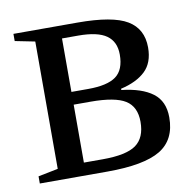

<svg xmlns="http://www.w3.org/2000/svg" viewBox="-59 -520 591 580"><g transform="rotate(-10 236.0 -229.5)"><path d="M18.1 0V-22L79.1 -34.2V-424.8L18.1 -437V-459H214.4Q322.3 -459 366.9 -432.1Q411.6 -405.3 411.6 -348.1Q411.6 -301.3 385 -275.9Q358.4 -250.5 309.6 -239.3V-235.4Q371.6 -228.5 404.8 -203.6Q438 -178.7 438 -128.9Q438 -60.1 387.9 -30Q337.9 0 225.6 0ZM218.3 -39.1Q290.5 -39.1 320.3 -60.5Q350.1 -82 350.1 -130.9Q350.1 -177.2 318.6 -197Q287.1 -216.8 211.9 -216.8H160.2V-39.1ZM160.2 -255.9H211.9Q270.5 -255.9 297.1 -275.4Q323.7 -294.9 323.7 -341.8Q323.7 -381.3 296.6 -400.6Q269.5 -419.9 210 -419.9H160.2Z"/></g></svg>

Font: Tinos
Style: Regular
Weight: 400
Designer: Steve Matteson
Foundry: Monotype Imaging Inc.
Version: Version 1.23